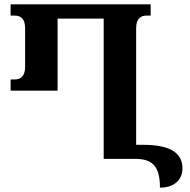

<svg xmlns="http://www.w3.org/2000/svg" viewBox="-20 -734 877 887"><path d="M640 -65H609V-604C609 -648 630 -662 657 -662H676V-714H29V-662H48C75 -662 96 -648 96 -604V-426C96 -381 75 -367 48 -367H29V-315H246V-648H459V0H604C681 0 719 30 719 133C785 133 823 96 823 44C823 -34 756 -65 640 -65Z"/></svg>

Font: Noto Serif Georgian SemiCondensed Bold
Style: Regular
Weight: 700
Width: 4
Designer: Monotype Design Team, Akaki Razmadze
Foundry: Google LLC
Version: Version 2.003